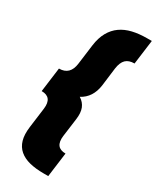

<svg xmlns="http://www.w3.org/2000/svg" viewBox="-240 -906 891 1092"><g transform="rotate(30 205.5 -360.0)"><path d="M390 -680Q353 -680 333.5 -661Q314 -642 308 -600L293 -480Q281 -395 215 -360Q244 -342 255.5 -313Q267 -284 261 -240L245 -120Q235 -40 306 -40L285 120H255Q202 120 162 110Q122 100 95.5 77.5Q69 55 58.5 19Q48 -17 55 -70L72 -200Q82 -280 11 -280L32 -440Q104 -440 114 -520L131 -650Q138 -702 158.5 -738.5Q179 -775 211 -797.5Q243 -820 285.5 -830Q328 -840 381 -840H411Z"/></g></svg>

Font: Tanohe Sans Black
Style: Italic
Weight: 900
Designer: Village Type and Design LLC & Cristiano Sobral
Foundry: Cooper Hewitt Smithsonian Design Museum
Version: Version 1.00;January 12, 2020;FontCreator 12.0.0.2547 64-bit